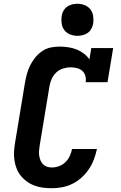

<svg xmlns="http://www.w3.org/2000/svg" viewBox="-20 -990 640 1018"><path d="M255 8Q231 8 207.5 5Q184 2 162.5 -6Q141 -14 123 -27Q105 -40 91 -57Q77 -74 68.5 -95.5Q60 -117 56.5 -140Q53 -163 54.5 -187Q56 -211 60 -234L112 -549Q116 -572 122 -595.5Q128 -619 139 -641.5Q150 -664 166 -684Q182 -704 203 -718.5Q224 -733 248 -738Q272 -743 296 -743Q319 -743 342 -739.5Q365 -736 385.5 -728Q406 -720 424 -706.5Q442 -693 454 -675L464 -735H580L550 -554H434Q437 -571 432.5 -587.5Q428 -604 416 -614.5Q404 -625 387.5 -629Q371 -633 354 -633Q334 -633 313.5 -626.5Q293 -620 277.5 -605Q262 -590 253.5 -570.5Q245 -551 242 -531L190 -216Q188 -203 187 -190Q186 -177 188 -164Q190 -151 195 -139Q200 -127 208.5 -118.5Q217 -110 229.5 -106Q242 -102 255 -102Q274 -102 293 -109Q312 -116 326.5 -130Q341 -144 349.5 -162Q358 -180 362 -200H494Q488 -172 478 -145Q468 -118 451.5 -93.5Q435 -69 413 -49Q391 -29 365 -16Q339 -3 311 2.5Q283 8 255 8ZM390 -800Q370 -800 351.5 -807.5Q333 -815 321.5 -830Q310 -845 307 -865Q304 -885 307 -906Q309 -920 316.5 -933Q324 -946 336 -954.5Q348 -963 362 -966.5Q376 -970 390 -970Q411 -970 429.5 -962.5Q448 -955 459.5 -940Q471 -925 474 -905Q477 -885 474 -864Q471 -850 464 -837Q457 -824 445 -815.5Q433 -807 418.5 -803.5Q404 -800 390 -800Z"/></svg>

Font: Iosevka Slab XBdExObl
Style: Regular
Weight: 800
Width: 7
Italic angle: -9°
Monospace: yes
Designer: Belleve Invis
Foundry: Belleve Invis
Version: Version 11.1.0; ttfautohint (v1.8.3)